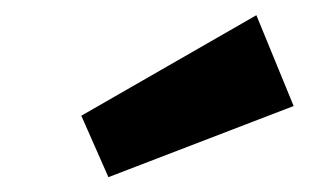

<svg xmlns="http://www.w3.org/2000/svg" viewBox="-20 -857 410 255"><path d="M88 -703.3 320.5 -836.8 370 -716.2 124 -621.7Z"/></svg>

Font: Fira Sans Variable
Style: Italic
Weight: 397
Italic angle: -8°
Designer: Carrois Corporate & Edenspiekermann AG
Foundry: Carrois Corporate GbR & Edenspiekermann AG
Version: Version 4.202